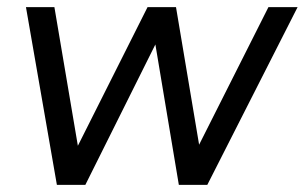

<svg xmlns="http://www.w3.org/2000/svg" viewBox="-20 -520 857 540"><path d="M53 -500H133L199 -110L395 -500H475L540 -113L735 -500H817L563 0H483L417 -395L220 0H140Z"/></svg>

Font: Oak Sans
Style: Italic
Weight: 400
Italic angle: -9.49998°
Foundry: Erik Kennedy, Walven
Version: Version 1.000